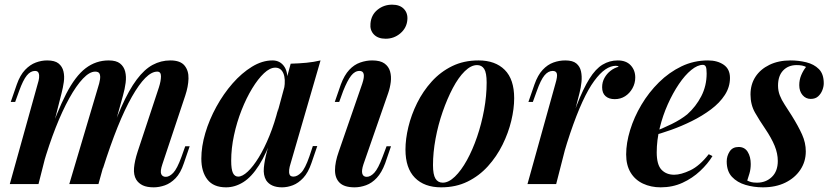

<svg xmlns="http://www.w3.org/2000/svg" viewBox="-20 -789 3561 823"><path d="M145 0H22L142 -431Q146 -443 147.5 -455Q149 -467 145.5 -476Q142 -485 130 -485Q111 -485 95 -465.5Q79 -446 62 -399L45 -352H26L52 -427Q66 -467 87.5 -489.5Q109 -512 133.5 -521Q158 -530 182 -530Q215 -530 231 -517Q247 -504 252 -483Q257 -462 253.5 -437.5Q250 -413 244 -390ZM400 -414Q406 -432 408.5 -447.5Q411 -463 407 -472.5Q403 -482 388 -482Q364 -482 335.5 -452Q307 -422 277 -368Q247 -314 218.5 -241.5Q190 -169 165 -83L180 -182Q224 -310 263.5 -386.5Q303 -463 347 -496.5Q391 -530 446 -530Q478 -530 494.5 -517Q511 -504 516.5 -482.5Q522 -461 518.5 -434Q515 -407 507 -379L402 0H277ZM661 -414Q670 -442 670 -462Q670 -482 654 -482Q630 -482 603 -455Q576 -428 545.5 -374.5Q515 -321 484 -244Q453 -167 421 -66L431 -145Q467 -256 500 -330Q533 -404 566 -448Q599 -492 634.5 -511Q670 -530 710 -530Q753 -530 771 -508Q789 -486 788 -452Q787 -418 774 -379L676 -85Q666 -55 671 -43Q676 -31 691 -31Q706 -31 722.5 -48Q739 -65 758 -117L774 -162H793L768 -89Q754 -47 732.5 -25Q711 -3 686.5 5.5Q662 14 639 14Q610 14 592 5.5Q574 -3 564 -19Q552 -39 554.5 -69Q557 -99 570 -139Z M1001 -32Q1019 -32 1042 -53.5Q1065 -75 1089 -114Q1113 -153 1135 -207Q1157 -261 1173 -325L1152 -217Q1123 -132 1090.5 -81Q1058 -30 1022.5 -8Q987 14 949 14Q895 14 869 -19.5Q843 -53 843 -109Q843 -161 860 -218.5Q877 -276 907.5 -331.5Q938 -387 977 -431.5Q1016 -476 1060 -503Q1104 -530 1148 -530Q1182 -530 1200 -501.5Q1218 -473 1209 -415L1198 -409Q1205 -451 1194.5 -475Q1184 -499 1160 -499Q1137 -499 1111.5 -475Q1086 -451 1061 -410Q1036 -369 1015.5 -317Q995 -265 983 -209Q971 -153 971 -100Q971 -63 978.5 -47.5Q986 -32 1001 -32ZM1226 -516Q1262 -517 1293.5 -520Q1325 -523 1354 -530L1225 -86Q1221 -74 1219.5 -61.5Q1218 -49 1221.5 -40.5Q1225 -32 1238 -32Q1254 -32 1271 -49Q1288 -66 1306 -118L1321 -163H1340L1315 -90Q1301 -49 1280 -26.5Q1259 -4 1235.5 5Q1212 14 1189 14Q1141 14 1121 -16Q1108 -38 1111 -70Q1114 -102 1124 -139Z M1568 -688Q1571 -725 1598 -747Q1625 -769 1661 -769Q1694 -769 1711.5 -750.5Q1729 -732 1726 -703Q1723 -669 1696 -646Q1669 -623 1633 -623Q1600 -623 1582.5 -641.5Q1565 -660 1568 -688ZM1533 -431Q1551 -485 1521 -485Q1501 -485 1485 -464.5Q1469 -444 1451 -399L1434 -352H1415L1441 -427Q1456 -467 1477 -489.5Q1498 -512 1524 -521Q1550 -530 1575 -530Q1610 -530 1628 -517Q1646 -504 1652 -483Q1658 -462 1655 -437.5Q1652 -413 1644 -390L1538 -85Q1529 -58 1533 -44.5Q1537 -31 1552 -31Q1568 -31 1584.5 -48.5Q1601 -66 1620 -117L1637 -162H1656L1631 -89Q1616 -49 1595 -26.5Q1574 -4 1549 5Q1524 14 1500 14Q1456 14 1436 -5.5Q1416 -25 1416 -59.5Q1416 -94 1432 -139Z M2025 -510Q1999 -510 1972 -483.5Q1945 -457 1921 -411.5Q1897 -366 1877.5 -310Q1858 -254 1847 -194.5Q1836 -135 1836 -81Q1836 -41 1846.5 -23.5Q1857 -6 1878 -6Q1903 -6 1930 -32Q1957 -58 1981.5 -102.5Q2006 -147 2025 -202.5Q2044 -258 2055 -318Q2066 -378 2066 -435Q2066 -477 2055.5 -493.5Q2045 -510 2025 -510ZM1718 -148Q1718 -193 1730.5 -245Q1743 -297 1768 -347.5Q1793 -398 1830.5 -439.5Q1868 -481 1918 -505.5Q1968 -530 2031 -530Q2103 -530 2143.5 -489.5Q2184 -449 2184 -368Q2184 -323 2171.5 -271Q2159 -219 2134 -168.5Q2109 -118 2071.5 -76.5Q2034 -35 1984 -10.5Q1934 14 1871 14Q1799 14 1758.5 -27Q1718 -68 1718 -148Z M2364 0H2241L2361 -431Q2370 -461 2367 -473Q2364 -485 2349 -485Q2330 -485 2314 -466Q2298 -447 2281 -399L2264 -352H2245L2271 -427Q2285 -467 2306 -489.5Q2327 -512 2352 -521Q2377 -530 2403 -530Q2435 -530 2450.5 -517Q2466 -504 2470.5 -483Q2475 -462 2472.5 -437.5Q2470 -413 2464 -390ZM2620 -507Q2598 -507 2575 -491.5Q2552 -476 2527 -442Q2502 -408 2476.5 -352.5Q2451 -297 2424 -217.5Q2397 -138 2370 -30L2394 -163Q2425 -268 2452.5 -338.5Q2480 -409 2506.5 -451.5Q2533 -494 2563 -512Q2593 -530 2628 -530Q2664 -530 2683.5 -509Q2703 -488 2703 -457Q2703 -432 2691 -410.5Q2679 -389 2659.5 -376.5Q2640 -364 2615 -364Q2590 -364 2575.5 -377Q2561 -390 2561 -415Q2561 -437 2571 -455Q2581 -473 2597 -485.5Q2613 -498 2632 -503Q2630 -505 2627 -506Q2624 -507 2620 -507Z M2773 -220Q2820 -238 2859.5 -257.5Q2899 -277 2926 -299Q2963 -332 2986 -376.5Q3009 -421 3009 -474Q3009 -497 3005 -504Q3001 -511 2993 -511Q2970 -511 2943 -489Q2916 -467 2890 -428.5Q2864 -390 2842.5 -342Q2821 -294 2808 -241Q2795 -188 2795 -136Q2795 -83 2815.5 -61.5Q2836 -40 2870 -40Q2899 -40 2939 -59Q2979 -78 3018 -128L3034 -120Q3014 -87 2981 -56Q2948 -25 2905.5 -5.5Q2863 14 2812 14Q2770 14 2736 -2Q2702 -18 2683 -49.5Q2664 -81 2664 -127Q2664 -176 2681 -231.5Q2698 -287 2729.5 -340Q2761 -393 2804.5 -436Q2848 -479 2901 -504.5Q2954 -530 3015 -530Q3055 -530 3082 -511.5Q3109 -493 3109 -455Q3109 -416 3087 -382Q3065 -348 3027.5 -320Q2990 -292 2945.5 -270Q2901 -248 2856 -232Q2811 -216 2772 -206Z M3183 -15Q3191 -11 3200 -8.5Q3209 -6 3225 -6Q3263 -6 3288.5 -30.5Q3314 -55 3314 -99Q3314 -131 3300.5 -164Q3287 -197 3260 -237Q3236 -272 3216.5 -306Q3197 -340 3197 -384Q3197 -427 3218 -459.5Q3239 -492 3278 -511Q3317 -530 3369 -530Q3403 -530 3436 -522Q3469 -514 3490 -493Q3511 -472 3511 -432Q3511 -418 3505 -402.5Q3499 -387 3487 -376Q3475 -365 3455 -365Q3434 -365 3420 -381.5Q3406 -398 3406 -424Q3406 -447 3414.5 -467Q3423 -487 3435 -502Q3421 -510 3395 -510Q3359 -510 3337 -487Q3315 -464 3315 -422Q3315 -400 3322.5 -380.5Q3330 -361 3343.5 -340.5Q3357 -320 3374 -293Q3402 -248 3418 -212.5Q3434 -177 3434 -140Q3434 -96 3410.5 -61Q3387 -26 3346 -6Q3305 14 3250 14Q3211 14 3175.5 3.5Q3140 -7 3117.5 -31Q3095 -55 3095 -97Q3095 -120 3107.5 -139.5Q3120 -159 3146 -159Q3172 -159 3185 -138Q3198 -117 3198 -86Q3198 -64 3192.5 -45.5Q3187 -27 3183 -15Z"/></svg>

Font: Playfair Display SemiBold
Style: Italic
Weight: 600
Italic angle: -14°
Designer: Claus Eggers Sørensen
Foundry: Claus Eggers Sørensen
Version: Version 1.203